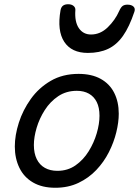

<svg xmlns="http://www.w3.org/2000/svg" viewBox="-20 -868 657 907"><path d="M241 19Q179 19 136 -6Q93 -31 71.5 -75.5Q50 -120 50 -176Q50 -229 69 -288.5Q88 -348 125.5 -400.5Q163 -453 219.5 -486Q276 -519 351 -519Q413 -519 455.5 -495.5Q498 -472 519.5 -429.5Q541 -387 541 -331Q541 -291 529.5 -243.5Q518 -196 494.5 -149.5Q471 -103 435 -65Q399 -27 350.5 -4Q302 19 241 19ZM251 -61Q300 -61 337 -87Q374 -113 399 -153.5Q424 -194 437 -238.5Q450 -283 450 -321Q450 -360 437 -386Q424 -412 400 -425.5Q376 -439 343 -439Q293 -439 255 -413.5Q217 -388 191.5 -348Q166 -308 153 -264Q140 -220 140 -183Q140 -144 153.5 -116.5Q167 -89 192 -75Q217 -61 251 -61ZM395 -618Q318 -618 283.5 -670.5Q249 -723 266 -820Q269 -835 278 -841.5Q287 -848 302 -848Q318 -848 327.5 -840Q337 -832 336 -820Q332 -765 352.5 -735Q373 -705 410 -705Q454 -705 489 -739Q524 -773 543 -816Q551 -834 559.5 -840Q568 -846 582 -846Q601 -846 610.5 -837Q620 -828 615 -813Q591 -741 561 -698.5Q531 -656 490.5 -637Q450 -618 395 -618Z"/></svg>

Font: Playwrite SK
Style: Regular
Weight: 400
Designer: Veronika Burian, José Scaglione
Foundry: TypeTogether
Version: Version 1.002